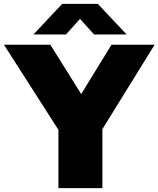

<svg xmlns="http://www.w3.org/2000/svg" viewBox="-52 -971 818 991"><path d="M746 -740 476.5 -304.5V0H249.5V-301L-31.5 -740H208L367 -485.5L523.5 -740ZM601.5 -793H433.5L361 -873.5L288.5 -793H120.5L269 -951H453Z"/></svg>

Font: Encode Sans Semi Expanded Black
Style: Regular
Weight: 900
Width: 6
Designer: Multiple Designers
Foundry: Impallari Type
Version: Version 2.000